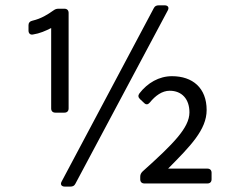

<svg xmlns="http://www.w3.org/2000/svg" viewBox="-20 -688 862 720"><path d="M556.6 -657.2 210.9 -6.8C205.1 3.9 210.9 11.7 222.7 11.7H244.1C252.9 11.7 258.8 8.8 262.7 1L609.4 -649.4C615.2 -660.2 609.4 -668 597.7 -668H575.2C566.4 -668 560.5 -665 556.6 -657.2ZM171.9 -583V-281.2C171.9 -271.5 177.7 -265.6 187.5 -265.6H221.7C231.4 -265.6 237.3 -271.5 237.3 -281.2V-639.6C237.3 -649.4 231.4 -655.3 221.7 -655.3H199.2C191.4 -655.3 186.5 -653.3 179.7 -648.4C159.2 -633.8 134.8 -618.2 101.6 -610.4C91.8 -608.4 86.9 -602.5 86.9 -593.8V-573.2C86.9 -563.5 92.8 -556.6 103.5 -558.6C128.9 -562.5 151.4 -572.3 171.9 -583ZM505.9 -25.4V-15.6C505.9 -5.9 511.7 0 521.5 0H757.8C767.6 0 773.4 -5.9 773.4 -15.6V-40C773.4 -49.8 767.6 -55.7 757.8 -55.7H610.4C693.4 -139.6 754.9 -201.2 754.9 -275.4C754.9 -358.4 702.1 -402.3 625 -402.3C576.2 -402.3 533.2 -377 502.9 -337.9C497.1 -330.1 498 -323.2 504.9 -316.4L520.5 -301.8C528.3 -293.9 535.2 -295.9 542 -303.7C562.5 -329.1 587.9 -347.7 616.2 -347.7C662.1 -347.7 690.4 -316.4 690.4 -266.6C690.4 -209 629.9 -148.4 514.6 -44.9C508.8 -39.1 505.9 -33.2 505.9 -25.4Z"/></svg>

Font: Ed Sans Neue
Style: Regular
Weight: 400
Designer: Stephen Hutchings
Version: Version 1.004;PS 001.004;hotconv 1.0.88;makeotf.lib2.5.64775